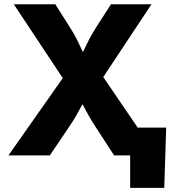

<svg xmlns="http://www.w3.org/2000/svg" viewBox="-20 -748 835 924"><path d="M20.5 0 326.7 -435.5V-304.7L46.4 -727.5H246.1L315.4 -618.2Q336.4 -585.4 350.6 -556.9Q364.7 -528.3 377 -502Q389.2 -475.6 403.3 -449.7H354Q369.1 -475.6 381.3 -502Q393.6 -528.3 408.2 -556.9Q422.9 -585.4 443.8 -618.2L514.2 -727.5H709L435.5 -314.5V-438L733.9 0H529.3L438.5 -139.6Q419.9 -168.5 408 -189.5Q396 -210.4 386.5 -229Q377 -247.6 364.3 -268.6H389.2Q377 -247.6 367.2 -229Q357.4 -210.4 345.5 -189.5Q333.5 -168.5 314 -139.6L219.7 0ZM606.4 156.2V0H562V-133.8H779.8L770.5 156.2Z"/></svg>

Font: Inter 17pt ExtraBold
Style: Regular
Weight: 800
Version: Version 4.001;git-66647c0bb